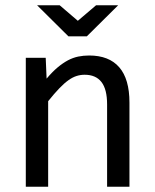

<svg xmlns="http://www.w3.org/2000/svg" viewBox="-20 -710 590 730"><path d="M78.1 -490.2H153.8L157.2 -411.1Q178.7 -436.5 198.7 -453.4Q218.8 -470.2 238 -480.5Q257.3 -490.7 277.3 -494.9Q297.4 -499 318.8 -499Q394.5 -499 433.3 -454.3Q472.2 -409.7 472.2 -319.8V0H387.2V-313Q387.2 -370.6 365.7 -398.2Q344.2 -425.8 301.8 -425.8Q286.1 -425.8 271.2 -421.1Q256.3 -416.5 240.2 -405Q224.1 -393.6 205.3 -374Q186.5 -354.5 163.1 -325.2V0H78.1ZM240.2 -571.8 121.1 -689.9H207L275.9 -630.9L345.2 -689.9H429.2L310.1 -571.8ZM0 -490.2Z"/></svg>

Font: Code New Roman
Style: Regular
Weight: 400
Monospace: yes
Designer: Sam Radian
Foundry: Code New Roman
Version: Version 2.00 November 29, 2014